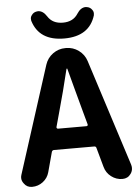

<svg xmlns="http://www.w3.org/2000/svg" viewBox="-62 -1002 765 1050"><g transform="rotate(-5 320.5 -477.0)"><path d="M400.4 -921.9Q420.9 -954.1 448.2 -954.1Q452.1 -954.1 456.1 -953.1Q473.6 -950.2 483.4 -935.5Q490.2 -926.8 490.2 -916Q490.2 -910.2 489.3 -905.3Q455.1 -793 317.4 -793Q179.7 -793 145.5 -905.3Q144.5 -911.1 144.5 -916Q144.5 -926.8 151.4 -935.5Q161.1 -950.2 178.7 -953.1Q182.6 -954.1 186.5 -954.1Q213.9 -954.1 234.4 -921.9Q260.7 -879.9 317.4 -879.9Q374 -879.9 400.4 -921.9ZM232.4 -314.5Q231.4 -310.5 233.9 -307.6Q236.3 -304.7 240.2 -304.7H396.5Q400.4 -304.7 402.3 -307.6Q404.3 -310.5 403.3 -314.5L383.8 -385.7Q371.1 -429.7 348.6 -516.1Q326.2 -602.5 319.3 -626Q319.3 -627.9 317.4 -627.9Q315.4 -627.9 314.5 -626Q286.1 -506.8 252 -385.7ZM567.4 0Q533.2 0 505.9 -21Q478.5 -42 469.7 -75.2L440.4 -180.7Q438.5 -190.4 428.7 -190.4H208Q198.2 -190.4 195.3 -180.7L166 -72.3Q157.2 -40 130.9 -20Q104.5 0 71.3 0Q43 0 27.3 -22.5Q15.6 -37.1 15.6 -53.7Q15.6 -62.5 18.6 -71.3L207 -659.2Q218.8 -695.3 249.5 -717.8Q280.3 -740.2 318.4 -740.2H322.3Q360.4 -740.2 391.1 -717.8Q421.9 -695.3 433.6 -659.2L621.1 -74.2Q624 -64.5 624 -55.7Q624 -38.1 613.3 -23.4Q596.7 0 567.4 0Z"/></g></svg>

Font: Gen Jyuu GothicX Bold
Style: Bold
Weight: 700
Designer: Ryoko NISHIZUKA (kana &amp; ideographs); Paul D. Hunt (Latin, Greek &amp; Cyrillic); Wenlong ZHANG (bopomofo); Sandoll C
Version: Version 1.058.20140828